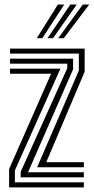

<svg xmlns="http://www.w3.org/2000/svg" viewBox="-20 -810 406 830"><path d="M140.5 -86.9 320.9 -505V-578.3H23.4V-600H345.9V-499.8L180 -108.7H342.5V-86.9ZM19.4 0V-79.5L201 -491.3H23.4V-513.1H241.2L44.3 -73.2V-21.7H342.5V0ZM69.3 -43.5V-66.8L270.8 -515.2V-534.8H23.4V-556.5H296V-510.6L101.1 -65.2H342.5V-43.5ZM139.1 -645 230 -790.3H257.7L163 -645ZM231.8 -645 337.8 -790.3H365.6L255.8 -645ZM185.5 -645 283.9 -790.3H311.7L209.3 -645Z"/></svg>

Font: Big Shoulders Inline Thin
Style: Regular
Weight: 100
Designer: Patric King
Foundry: XO Type Co
Version: Version 2.002